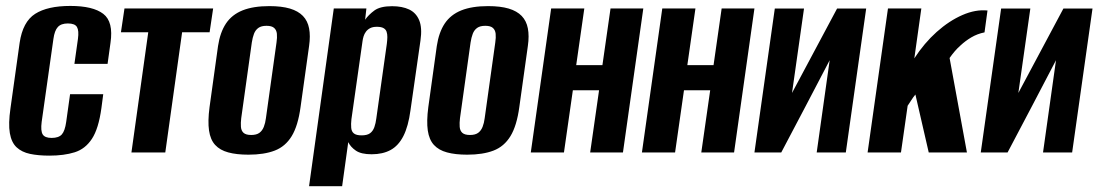

<svg xmlns="http://www.w3.org/2000/svg" viewBox="-20 -524 3778 660"><path d="M149.7 11Q111.6 11 83.3 5Q55 -1 37.2 -17.5Q19.4 -34 13.8 -66.4Q8.3 -98.7 16 -151.7L47.5 -376.8Q58.2 -449.2 100.8 -476.4Q143.5 -503.6 221.7 -503.6Q299.6 -503.6 335 -476.4Q370.5 -449.2 359.8 -376.8L349.8 -304.5H235.8L247.9 -390.1Q251.8 -418.9 244.6 -431.1Q237.5 -443.4 213.2 -443.4Q190 -443.4 178.8 -431.1Q167.5 -418.9 163.6 -390.1L123.2 -104.7Q119.3 -74 126.8 -61.9Q134.3 -49.9 157.5 -49.9Q181.7 -49.9 192.5 -61.9Q203.2 -74 207.5 -104.7L220.9 -200.3H334.9L328.6 -152.4Q318.9 -81.6 296 -46.8Q273.2 -12 236.7 -0.5Q200.1 11 149.7 11Z M431.8 0 489.6 -413H395.7L407.9 -495H712.7L700.5 -413H606L548.2 0Z M834 7.7Q793 7.7 764.6 -0.1Q736.1 -7.8 719.6 -25.8Q703.1 -43.8 698.5 -75.5Q693.9 -107.1 700.3 -155.7L729.5 -365.9Q736.6 -412.9 756.8 -443.2Q777 -473.5 813.7 -488.3Q850.4 -503 906 -503Q948 -503 976.5 -494.6Q1004.9 -486.1 1021.3 -469.2Q1037.6 -452.2 1042.5 -426.5Q1047.5 -400.8 1042.5 -365.9L1013.2 -156.4Q1004.5 -91.6 982.7 -56Q961 -20.4 924.5 -6.4Q888 7.7 834 7.7ZM843.5 -60Q861.5 -60 871.6 -67.3Q881.6 -74.6 886.9 -88Q892.1 -101.3 894.1 -117.7L930.5 -377.9Q933.1 -395 931.8 -407.9Q930.5 -420.7 922.3 -428Q914.2 -435.3 896.2 -435.3Q878.1 -435.3 868.1 -428Q858 -420.7 853.1 -407.9Q848.2 -395 845.6 -377.9L809.2 -117.7Q807.2 -101.3 808.2 -88Q809.2 -74.6 817.3 -67.3Q825.5 -60 843.5 -60Z M1042.4 116 1127.4 -495H1239.5L1235.1 -456.2Q1246.8 -473 1266.9 -487.9Q1287 -502.7 1327.8 -502.7Q1362.6 -502.7 1386.5 -491.4Q1410.4 -480 1421 -454.3Q1431.7 -428.5 1425.4 -385L1391 -144.8Q1383.6 -89.6 1366.7 -56.4Q1349.7 -23.1 1322.7 -8.4Q1295.7 6.3 1257.5 6.3Q1221.5 6.3 1203.3 -6.2Q1185.1 -18.7 1177.1 -35.4L1156.1 116ZM1223 -58.7Q1242.3 -58.7 1252.2 -66.1Q1262.1 -73.5 1266.9 -87.1Q1271.6 -100.6 1273.6 -117L1309.7 -373.2Q1311.3 -386 1311.5 -396.6Q1311.6 -407.2 1308.8 -415.2Q1306 -423.1 1298.1 -427.5Q1290.2 -431.9 1275.4 -431.9Q1261.2 -431.9 1252.2 -427.1Q1243.1 -422.3 1237.8 -414.9Q1232.4 -407.6 1229.8 -399Q1227.2 -390.4 1226.2 -382.7L1188 -114.1Q1186.1 -97.4 1187.3 -84.5Q1188.4 -71.6 1196.7 -65.2Q1205 -58.7 1223 -58.7Z M1586 7.7Q1545 7.7 1516.6 -0.1Q1488.1 -7.8 1471.6 -25.8Q1455.1 -43.8 1450.5 -75.5Q1445.9 -107.1 1452.3 -155.7L1481.5 -365.9Q1488.6 -412.9 1508.8 -443.2Q1529 -473.5 1565.7 -488.3Q1602.4 -503 1658 -503Q1700 -503 1728.5 -494.6Q1756.9 -486.1 1773.3 -469.2Q1789.6 -452.2 1794.5 -426.5Q1799.5 -400.8 1794.5 -365.9L1765.2 -156.4Q1756.5 -91.6 1734.7 -56Q1713 -20.4 1676.5 -6.4Q1640 7.7 1586 7.7ZM1595.5 -60Q1613.5 -60 1623.6 -67.3Q1633.6 -74.6 1638.9 -88Q1644.1 -101.3 1646.1 -117.7L1682.5 -377.9Q1685.1 -395 1683.8 -407.9Q1682.5 -420.7 1674.3 -428Q1666.2 -435.3 1648.2 -435.3Q1630.1 -435.3 1620.1 -428Q1610 -420.7 1605.1 -407.9Q1600.2 -395 1597.6 -377.9L1561.2 -117.7Q1559.2 -101.3 1560.2 -88Q1561.2 -74.6 1569.3 -67.3Q1577.5 -60 1595.5 -60Z M1804.6 0 1874.6 -495H1988.6L1960.7 -300H2050.8L2078.7 -495H2191.4L2121.4 0H2008.7L2039.3 -213.8H1949.2L1918.6 0Z M2186.6 0 2256.6 -495H2370.6L2342.7 -300H2432.8L2460.7 -495H2573.4L2503.4 0H2390.7L2421.3 -213.8H2331.2L2300.6 0Z M2573.4 0 2643.4 -494.7H2743.8L2702.6 -204.5L2857.5 -494.7H2957.5L2887.5 0H2787.4L2832 -317Q2790.2 -237.5 2749.1 -158.5Q2708 -79.6 2665.6 0Z M2962.4 0 3032.4 -495H3147.1L3123 -323.4Q3156.9 -375.8 3199.8 -414.2Q3242.8 -452.5 3288.2 -472.3Q3333.5 -492.1 3374.5 -487.9L3364.3 -412.7Q3339.7 -407.8 3319 -395.6Q3298.4 -383.4 3281.9 -367.9Q3271 -358.4 3261.9 -347.6Q3252.7 -336.8 3244.2 -324.7L3303.8 0H3172.5L3126.7 -199.1Q3118.9 -189.7 3111.9 -178.5Q3104.9 -167.3 3100 -160.4L3077.1 0Z M3351.4 0 3421.4 -494.7H3521.8L3480.6 -204.5L3635.5 -494.7H3735.5L3665.5 0H3565.4L3610 -317Q3568.2 -237.5 3527.1 -158.5Q3486 -79.6 3443.6 0Z"/></svg>

Font: Alumni Sans SC Thin
Style: Italic
Weight: 100
Italic angle: -8°
Designer: Robert E. Leuschke
Foundry: Robert E. Leuschke
Version: Version 1.016